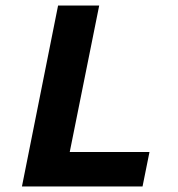

<svg xmlns="http://www.w3.org/2000/svg" viewBox="-20 -671 640 691"><path d="M59 0 189 -651H337L231 -124H518L493 0Z"/></svg>

Font: Source Code Pro ExtraLight ExtraBold
Style: Italic
Weight: 800
Italic angle: -11°
Monospace: yes
Version: Version 1.016;hotconv 1.0.116;makeotfexe 2.5.65601